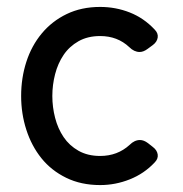

<svg xmlns="http://www.w3.org/2000/svg" viewBox="-20 -523 528 554"><path d="M269 11Q214 11 171 -10Q128 -31 99.5 -66.5Q71 -102 56 -148.5Q41 -195 41 -246Q41 -298 56 -344.5Q71 -391 100.5 -426.5Q130 -462 172.5 -482.5Q215 -503 269 -503Q314 -503 354.5 -487Q395 -471 426 -438Q437 -427 435 -414.5Q433 -402 421 -393L406 -382Q394 -373 383 -373Q367 -373 353 -387Q319 -419 269 -419Q233 -419 206.5 -404Q180 -389 163.5 -364.5Q147 -340 139 -309Q131 -278 131 -246Q131 -214 139 -183Q147 -152 163.5 -127.5Q180 -103 206.5 -88Q233 -73 269 -73Q319 -73 354 -105Q368 -119 384 -119Q395 -119 407 -110L421 -99Q433 -90 435 -77.5Q437 -65 426 -54Q396 -22 354.5 -5.5Q313 11 269 11Z"/></svg>

Font: Higure Gothic Medium
Style: Regular
Weight: 500
Designer: Yoshimichi Ohira
Foundry: Positype
Version: Version 1.000